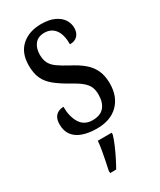

<svg xmlns="http://www.w3.org/2000/svg" viewBox="-195 -611 750 899"><g transform="rotate(-30 180.5 -162.0)"><path d="M173 10Q129 10 96.5 -1.5Q64 -13 47 -36Q30 -59 30 -94Q30 -117 38 -131Q46 -145 59.5 -151Q73 -157 87 -157Q87 -104 108.5 -69Q130 -34 175 -34Q217 -34 237.5 -58Q258 -82 258 -125Q258 -150 250 -167.5Q242 -185 222.5 -201Q203 -217 170 -235Q125 -260 97 -283Q69 -306 56 -334.5Q43 -363 43 -405Q43 -473 83.5 -509Q124 -545 189 -545Q232 -545 260 -532Q288 -519 302 -498Q316 -477 316 -452Q316 -426 301.5 -410.5Q287 -395 260 -395Q260 -448 239.5 -475Q219 -502 182 -502Q148 -502 130.5 -480Q113 -458 113 -423Q113 -396 122.5 -377.5Q132 -359 153 -344Q174 -329 209 -310Q250 -289 276.5 -266.5Q303 -244 316.5 -214.5Q330 -185 330 -143Q330 -73 288.5 -31.5Q247 10 173 10ZM121 208Q126 185 131 160.5Q136 136 140.5 110.5Q145 85 147 61H222V71Q216 92 204.5 119Q193 146 179.5 173Q166 200 154 221H121Z"/></g></svg>

Font: Noto Serif ExtraCondensed
Style: Regular
Weight: 400
Width: 2
Designer: Monotype Design Team
Foundry: Monotype Imaging Inc.
Version: Version 2.013